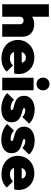

<svg xmlns="http://www.w3.org/2000/svg" viewBox="1088 -1870 797 3013"><g transform="rotate(90 1486.5 -363.5)"><path d="M360 -276V0H556V-321C556 -426 481 -502 361 -502C315 -502 275 -491 243 -469V-732H47V0H243V-276C243 -314 268 -336 302 -336C335 -336 360 -314 360 -276Z M896 12C985 12 1054 -16 1104 -72L1006 -169C977 -136 942 -121 896 -121C845 -121 811 -142 796 -185L1134 -187C1140 -216 1142 -237 1142 -257C1142 -401 1033 -504 880 -504C723 -504 607 -395 607 -246C607 -93 724 12 896 12ZM796 -305C810 -347 840 -371 884 -371C927 -371 954 -350 965 -306Z M1200 0H1396V-492H1200ZM1198 -640C1198 -583 1240 -538 1298 -538C1356 -538 1398 -583 1398 -640C1398 -697 1356 -742 1298 -742C1240 -742 1198 -697 1198 -640Z M1685 15C1816 15 1899 -46 1899 -144C1899 -330 1677 -297 1677 -343C1677 -354 1685 -362 1711 -362C1738 -362 1783 -352 1816 -315L1920 -421C1872 -479 1784 -509 1697 -509C1568 -509 1483 -439 1483 -346C1483 -161 1708 -203 1708 -149C1708 -138 1695 -132 1672 -132C1623 -132 1576 -152 1544 -184L1441 -78C1494 -23 1593 15 1685 15Z M2170 15C2301 15 2384 -46 2384 -144C2384 -330 2162 -297 2162 -343C2162 -354 2170 -362 2196 -362C2223 -362 2268 -352 2301 -315L2405 -421C2357 -479 2269 -509 2182 -509C2053 -509 1968 -439 1968 -346C1968 -161 2193 -203 2193 -149C2193 -138 2180 -132 2157 -132C2108 -132 2061 -152 2029 -184L1926 -78C1979 -23 2078 15 2170 15Z M2715 12C2804 12 2873 -16 2923 -72L2825 -169C2796 -136 2761 -121 2715 -121C2664 -121 2630 -142 2615 -185L2953 -187C2959 -216 2961 -237 2961 -257C2961 -401 2852 -504 2699 -504C2542 -504 2426 -395 2426 -246C2426 -93 2543 12 2715 12ZM2615 -305C2629 -347 2659 -371 2703 -371C2746 -371 2773 -350 2784 -306Z"/></g></svg>

Font: MV Cash Black
Style: Regular
Weight: 900
Designer: Rodrigo Fuenzalida
Foundry: fragTYPE
Version: Version 1.100;Glyphs 3.1.2 (3151)